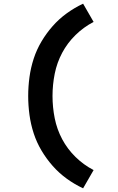

<svg xmlns="http://www.w3.org/2000/svg" viewBox="-20 -861 640 1042"><path d="M431 161Q384 139 342 108.5Q300 78 266 39.5Q232 1 205.5 -43.5Q179 -88 163 -137Q147 -186 140 -237.5Q133 -289 133 -340Q133 -391 140 -442.5Q147 -494 163 -543Q179 -592 205.5 -636.5Q232 -681 266 -719.5Q300 -758 342 -788.5Q384 -819 431 -841L488 -742Q434 -714 390 -671Q346 -628 317.5 -574.5Q289 -521 277 -461Q265 -401 265 -340Q265 -279 277 -219Q289 -159 317.5 -105.5Q346 -52 390 -9Q434 34 488 62Z"/></svg>

Font: Iosevka Aile Extrabold
Style: Regular
Weight: 800
Designer: Belleve Invis
Foundry: Belleve Invis
Version: Version 27.3.5; ttfautohint (v1.8.4)